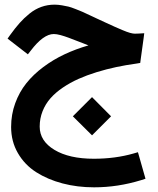

<svg xmlns="http://www.w3.org/2000/svg" viewBox="-20 -490 671 817"><path d="M356.4 -296.9Q345.7 -300.8 334 -305.7Q290 -322.8 272.5 -329.3Q254.9 -335.9 237.8 -340.6Q220.7 -345.2 209 -345.2Q164.6 -345.2 110.8 -274.4L98.6 -258.8L83.5 -270.5L27.3 -314L12.2 -325.7L22.9 -340.8Q44.4 -370.6 63.5 -392.1Q82.5 -413.6 106 -432.4Q129.4 -451.2 156 -460.7Q182.6 -470.2 212.4 -470.2Q227.1 -470.2 243.9 -467.3Q260.7 -464.4 271.2 -461.9Q281.7 -459.5 303.2 -450.9Q324.7 -442.4 330.3 -439.9Q335.9 -437.5 362.5 -425Q389.2 -412.6 392.1 -411.1Q399.4 -407.7 428 -394.5Q456.5 -381.3 468.5 -376Q480.5 -370.6 500.7 -362.1Q521 -353.5 533.4 -350.1Q545.9 -346.7 553.7 -346.7Q562 -346.7 570.3 -347.2L593.8 -348.6L590.8 -325.2L578.6 -236.8L576.7 -222.2L562 -219.7Q516.1 -213.4 474.6 -204.6Q433.1 -195.8 391.1 -182.9Q349.1 -169.9 313.7 -154.1Q278.3 -138.2 247.3 -117.2Q216.3 -96.2 194.8 -71.8Q173.3 -47.4 161.1 -16.6Q148.9 14.2 148.9 48.8Q148.9 109.9 211.7 147.7Q274.4 185.5 379.4 185.5Q470.2 185.5 548.3 163.1L566.9 157.7L572.3 176.3L593.8 252L599.1 270.5L581.1 276.4Q481.4 307.1 380.4 307.1Q309.1 307.1 246.1 290.5Q183.1 273.9 134 242.7Q85 211.4 56.2 161.6Q27.3 111.8 27.3 50.3Q27.3 -2.9 44.7 -50.5Q62 -98.1 92 -135.7Q122.1 -173.3 164.3 -204.8Q206.5 -236.3 254.4 -258.8Q302.2 -281.2 356.4 -296.9ZM371.6 -76.7 452.6 4.9 371.6 85.9 290 4.9Z"/></svg>

Font: Samim FD-WOL
Style: Bold-FD-WOL
Weight: 700
Foundry: DejaVu fonts team - Redesigned by Saber Rastikerdar
Version: Version 4.0.5